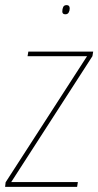

<svg xmlns="http://www.w3.org/2000/svg" viewBox="-27 -732 385 752"><path d="M-7 0 -5 -18 314 -512H81L84 -530H338L335 -512L17 -19H278L275 0ZM229 -676Q217 -676 217 -687Q217 -697 220.5 -704.5Q224 -712 234 -712Q246 -712 246 -699Q246 -690 242 -683Q238 -676 229 -676Z"/></svg>

Font: Georama SemiCondensed Thin
Style: Italic
Weight: 100
Width: 4
Italic angle: -9°
Designer: Jean-Baptiste Levee
Foundry: Production Type
Version: Version 1.000